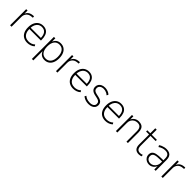

<svg xmlns="http://www.w3.org/2000/svg" viewBox="402 -2283 4108 4108"><g transform="rotate(45 2455.5 -229.0)"><path d="M86 0V-487H128V-381H124Q142 -434 182 -462.5Q222 -491 286 -496L313 -498L317 -458L274 -454Q207 -448 168.5 -405Q130 -362 130 -296V0Z M609 8Q543 8 493 -20Q443 -48 415.5 -103.5Q388 -159 388 -243Q388 -319 413.5 -375.5Q439 -432 486 -463.5Q533 -495 597 -495Q659 -495 701 -467Q743 -439 763.5 -386Q784 -333 784 -258V-235H417V-274H762L744 -258Q744 -356 706.5 -406Q669 -456 596 -456Q547 -456 510 -431Q473 -406 453 -360Q433 -314 433 -248V-242Q433 -172 454.5 -125.5Q476 -79 515.5 -56Q555 -33 608 -33Q647 -33 684.5 -45Q722 -57 756 -89L778 -55Q746 -24 701 -8Q656 8 609 8Z M925 180V-487H968V-369H963Q981 -430 1024 -462.5Q1067 -495 1129 -495Q1191 -495 1236 -464.5Q1281 -434 1305.5 -378Q1330 -322 1330 -244Q1330 -166 1306 -109.5Q1282 -53 1236.5 -22.5Q1191 8 1129 8Q1067 8 1024.5 -24.5Q982 -57 964 -118H969V180ZM1127 -33Q1202 -33 1244 -88Q1286 -143 1286 -244Q1286 -344 1244.5 -399.5Q1203 -455 1127 -455Q1051 -455 1009.5 -399.5Q968 -344 968 -244Q968 -143 1009.5 -88Q1051 -33 1127 -33Z M1474 0V-487H1516V-381H1512Q1530 -434 1570 -462.5Q1610 -491 1674 -496L1701 -498L1705 -458L1662 -454Q1595 -448 1556.5 -405Q1518 -362 1518 -296V0Z M1997 8Q1931 8 1881 -20Q1831 -48 1803.5 -103.5Q1776 -159 1776 -243Q1776 -319 1801.5 -375.5Q1827 -432 1874 -463.5Q1921 -495 1985 -495Q2047 -495 2089 -467Q2131 -439 2151.5 -386Q2172 -333 2172 -258V-235H1805V-274H2150L2132 -258Q2132 -356 2094.5 -406Q2057 -456 1984 -456Q1935 -456 1898 -431Q1861 -406 1841 -360Q1821 -314 1821 -248V-242Q1821 -172 1842.5 -125.5Q1864 -79 1903.5 -56Q1943 -33 1996 -33Q2035 -33 2072.5 -45Q2110 -57 2144 -89L2166 -55Q2134 -24 2089 -8Q2044 8 1997 8Z M2462 8Q2429 8 2396 1Q2363 -6 2335 -20Q2307 -34 2286 -52L2307 -87Q2331 -67 2357 -55Q2383 -43 2410 -38Q2437 -33 2465 -33Q2522 -33 2555.5 -57Q2589 -81 2589 -123Q2589 -159 2567.5 -180.5Q2546 -202 2501 -211L2421 -229Q2362 -243 2332 -274.5Q2302 -306 2302 -356Q2302 -399 2323 -430Q2344 -461 2381 -478Q2418 -495 2467 -495Q2496 -495 2526 -488Q2556 -481 2582 -467.5Q2608 -454 2626 -433L2604 -399Q2585 -419 2562 -431Q2539 -443 2515 -449Q2491 -455 2467 -455Q2412 -455 2379 -429Q2346 -403 2346 -358Q2346 -324 2365 -302.5Q2384 -281 2427 -271L2507 -253Q2571 -239 2602 -207.5Q2633 -176 2633 -125Q2633 -85 2612 -55Q2591 -25 2552.5 -8.5Q2514 8 2462 8Z M2971 8Q2905 8 2855 -20Q2805 -48 2777.5 -103.5Q2750 -159 2750 -243Q2750 -319 2775.5 -375.5Q2801 -432 2848 -463.5Q2895 -495 2959 -495Q3021 -495 3063 -467Q3105 -439 3125.5 -386Q3146 -333 3146 -258V-235H2779V-274H3124L3106 -258Q3106 -356 3068.5 -406Q3031 -456 2958 -456Q2909 -456 2872 -431Q2835 -406 2815 -360Q2795 -314 2795 -248V-242Q2795 -172 2816.5 -125.5Q2838 -79 2877.5 -56Q2917 -33 2970 -33Q3009 -33 3046.5 -45Q3084 -57 3118 -89L3140 -55Q3108 -24 3063 -8Q3018 8 2971 8Z M3287 0V-487H3329V-381H3324Q3344 -433 3387.5 -464Q3431 -495 3490 -495Q3542 -495 3577.5 -477Q3613 -459 3631.5 -420Q3650 -381 3650 -320V0H3607V-316Q3607 -364 3594 -394.5Q3581 -425 3555.5 -440Q3530 -455 3490 -455Q3445 -455 3408.5 -434.5Q3372 -414 3351.5 -377.5Q3331 -341 3331 -294V0Z M3983 8Q3914 8 3877.5 -31Q3841 -70 3841 -147V-450H3751V-487H3841V-638H3884V-487H4040V-450H3884V-156Q3884 -91 3908.5 -61.5Q3933 -32 3986 -32Q4005 -32 4021.5 -36Q4038 -40 4052 -47L4061 -10Q4050 -2 4027 3Q4004 8 3983 8Z M4294 8Q4248 8 4212 -12Q4176 -32 4155.5 -64.5Q4135 -97 4135 -135Q4135 -189 4162.5 -220Q4190 -251 4249 -263.5Q4308 -276 4404 -276H4458V-237H4406Q4343 -237 4299.5 -232.5Q4256 -228 4230 -216.5Q4204 -205 4192.5 -185.5Q4181 -166 4181 -137Q4181 -89 4213.5 -60.5Q4246 -32 4296 -32Q4337 -32 4371.5 -54Q4406 -76 4427 -113.5Q4448 -151 4448 -198V-329Q4448 -394 4419.5 -424.5Q4391 -455 4331 -455Q4290 -455 4251.5 -442.5Q4213 -430 4173 -402L4153 -439Q4178 -457 4207.5 -469.5Q4237 -482 4268.5 -488.5Q4300 -495 4330 -495Q4382 -495 4418 -477.5Q4454 -460 4472.5 -423.5Q4491 -387 4491 -329V0H4449V-114H4454Q4443 -79 4420 -51.5Q4397 -24 4365 -8Q4333 8 4294 8Z M4662 0V-487H4704V-381H4700Q4718 -434 4758 -462.5Q4798 -491 4862 -496L4889 -498L4893 -458L4850 -454Q4783 -448 4744.5 -405Q4706 -362 4706 -296V0Z"/></g></svg>

Font: Nunito Sans 10pt SemiCondensed ExtraLight
Style: Regular
Weight: 250
Width: 4
Designer: Vernon Adams
Foundry: Vernon Adams
Version: Version 3.101;gftools[0.9.27]